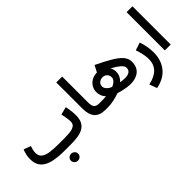

<svg xmlns="http://www.w3.org/2000/svg" viewBox="-13 -1408 2403 2403"><g transform="rotate(-45 1188.0 -207.0)"><path d="M393.6 145.5Q393.6 119.6 411.9 102.1Q430.2 84.5 457 84.5Q483.4 84.5 501.7 102.1Q520 119.6 520 145.5Q520 170.9 501.7 188.7Q483.4 206.5 457 206.5Q430.2 206.5 411.9 188.7Q393.6 170.9 393.6 145.5ZM536.1 0H422.9Q304.7 0 220 -20.8Q135.3 -41.5 90.1 -91.8Q44.9 -142.1 44.9 -231.4Q44.9 -269.5 53.2 -305.9Q61.5 -342.3 75.2 -374.5L168.9 -339.4Q161.1 -317.4 154.5 -290.3Q147.9 -263.2 147.9 -238.8Q147.9 -185.5 181.6 -158.2Q215.3 -130.9 277.1 -121.3Q338.9 -111.8 422.9 -111.8H537.1Q588.4 -111.8 634.5 -116.9Q680.7 -122.1 709.7 -141.6Q738.8 -161.1 738.8 -203.6Q738.8 -233.4 732.4 -272.5Q726.1 -311.5 717.8 -348.6L821.8 -375Q831.1 -333.5 835.9 -290.8Q840.8 -248 840.8 -213.4Q840.8 -144 817.4 -101.6Q793.9 -59.1 752.4 -37.1Q710.9 -15.1 655.5 -7.6Q600.1 0 536.1 0Z M956.5 -677.7H1060.5V-219.7Q1060.5 -158.7 1081.3 -135.3Q1102.1 -111.8 1151.9 -111.8H1164.1V0H1151.9Q1051.8 0 1004.2 -52.7Q956.5 -105.5 956.5 -214.8Z M1402.8 -41Q1359.9 -25.4 1303.2 -12.7Q1246.6 0 1192.9 0H1144.5V-111.8H1186.5Q1211.4 -111.8 1231.7 -112.8Q1252 -113.8 1274.9 -116.2Q1249.5 -140.1 1237.1 -172.6Q1224.6 -205.1 1224.6 -236.8Q1224.6 -283.7 1247.3 -321.8Q1270 -359.9 1310.3 -382.8Q1350.6 -405.8 1404.3 -406.2L1449.7 -493.7Q1568.8 -436.5 1648.9 -389.4Q1729 -342.3 1769.5 -295.7Q1810.1 -249 1810.1 -191.9Q1810.1 -100.1 1753.9 -52.5Q1697.8 -4.9 1604.5 -4.9Q1570.8 -4.9 1533.2 -10.5Q1495.6 -16.1 1461.4 -24.7Q1427.2 -33.2 1402.8 -41ZM1523.4 -114.3Q1572.3 -106.9 1607.9 -106.9Q1653.8 -106.9 1681.6 -126Q1709.5 -145 1709.5 -189.5Q1709.5 -240.2 1559.6 -323.2Q1582.5 -287.1 1582.5 -246.6Q1582.5 -204.1 1566.9 -172.1Q1551.3 -140.1 1523.4 -114.3ZM1325.2 -237.8Q1325.2 -209.5 1349.4 -183.6Q1373.5 -157.7 1412.1 -143.6Q1445.3 -155.8 1469.2 -179.4Q1493.2 -203.1 1493.2 -232.9Q1493.2 -269.5 1469.5 -292.2Q1445.8 -314.9 1412.6 -314.9Q1375.5 -314.9 1350.3 -293.2Q1325.2 -271.5 1325.2 -237.8Z M1799.3 264.2 1761.7 163.6Q1875 139.2 1929.2 82Q1983.4 24.9 1983.4 -67.9Q1983.4 -110.8 1972.2 -160.6Q1960.9 -210.4 1944.8 -258.3L2047.9 -292.5Q2066.4 -241.2 2075.7 -186.8Q2085 -132.3 2085 -81.5Q2085 54.2 2012 145.5Q1939 236.8 1799.3 264.2Z M2304.7 -677.7V-0.5H2200.7V-677.7Z"/></g></svg>

Font: Vazirmatn RD FD Medium
Style: Regular
Weight: 500
Designer: Saber Rastikerdar
Foundry: Saber Rastikerdar
Version: Version 33.003